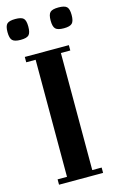

<svg xmlns="http://www.w3.org/2000/svg" viewBox="-142 -952 618 1006"><g transform="rotate(-15 167.0 -449.0)"><path d="M47 0V-29H98V-664H47V-693H286V-664H235V-29H286V0ZM-7 -842Q-7 -875 5 -886.5Q17 -898 50 -898Q83 -898 94.5 -886.5Q106 -875 106 -842Q106 -809 94.5 -797Q83 -785 50 -785Q17 -785 5 -797Q-7 -809 -7 -842ZM227 -842Q227 -875 239 -886.5Q251 -898 284 -898Q317 -898 329 -886.5Q341 -875 341 -842Q341 -809 329 -797Q317 -785 284 -785Q251 -785 239 -797Q227 -809 227 -842Z"/></g></svg>

Font: Monomakh
Style: Regular
Weight: 400
Version: Version 1.200; ttfautohint (v1.8.4.7-5d5b)